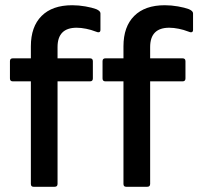

<svg xmlns="http://www.w3.org/2000/svg" viewBox="-20 -714 758 734"><path d="M108 0Q98 0 98 -11V-403H29Q18 -403 18 -414V-480Q18 -491 29 -491H98V-537Q98 -612 139 -653Q180 -694 256 -694Q281 -694 306.5 -689.5Q332 -685 348 -679Q364 -672 364 -663V-600Q364 -585 344 -594Q329 -600 309.5 -604Q290 -608 273 -608Q200 -608 200 -534V-491H324Q335 -491 335 -480V-414Q335 -403 324 -403H200V-11Q200 0 189 0ZM462 0Q452 0 452 -11V-403H383Q372 -403 372 -414V-480Q372 -491 383 -491H452V-537Q452 -612 493 -653Q534 -694 610 -694Q635 -694 660.5 -689.5Q686 -685 702 -679Q718 -672 718 -663V-600Q718 -585 698 -594Q683 -600 663.5 -604Q644 -608 627 -608Q554 -608 554 -534V-491H678Q689 -491 689 -480V-414Q689 -403 678 -403H554V-11Q554 0 543 0Z"/></svg>

Font: Sofia Sans Extra Cond
Style: Bold
Weight: 700
Width: 1
Designer: Botio Nikoltchev, Ani Petrova
Foundry: lettersoup
Version: Version 4.100; ttfautohint (v1.8.3)